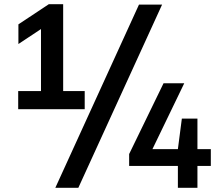

<svg xmlns="http://www.w3.org/2000/svg" viewBox="-20 -830 1040 918"><path d="M176 -320.5V-748L213.5 -716L68 -619.5V-713.5L213.5 -810H282V-320.5ZM67 -308V-394.5H385V-308ZM244.5 68 644.5 -808H755L354.5 68ZM597.5 -36.5V-93.5L762 -432H861L697.5 -93.5L687 -117H988V-36.5ZM830.5 68V-117L849.5 -263H924V68Z"/></svg>

Font: Encode Sans SC Condensed Thin SemiBold
Style: Regular
Weight: 600
Version: Version 3.002